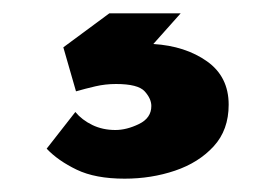

<svg xmlns="http://www.w3.org/2000/svg" viewBox="-20 -32 413 288"><path d="M93 136Q103 148 118.5 155.5Q134 163 153 163Q170 163 188.5 154Q207 145 207 127Q207 116 197 105Q187 94 154 94Q138 94 123 97.5Q108 101 94 105L75 39L144 -12H251L210 34Q258 37 290.5 60Q323 83 323 125Q323 163 300.5 187.5Q278 212 242.5 224Q207 236 167 236Q123 236 95 222.5Q67 209 50 191Z"/></svg>

Font: Synthetic
Style: Bold
Weight: 700
Designer: Santiago Orozco
Foundry: Typemade
Version: Version 2.000; ttfautohint (v1.8.4.7-5d5b)